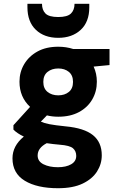

<svg xmlns="http://www.w3.org/2000/svg" viewBox="-20 -763 647 1015"><path d="M288 -146Q256 -146 228 -153L196 -120Q213 -112 241 -106.5Q269 -101 327 -95Q425 -86 471.5 -48.5Q518 -11 518 58Q518 104 493 143.5Q468 183 417 207.5Q366 232 287 232Q176 232 111 192.5Q46 153 46 74Q46 8 106 -41Q70 -58 51 -78V-101L139 -198Q83 -250 83 -331Q83 -382 108 -424Q133 -466 178.5 -491Q224 -516 288 -516Q330 -516 367 -504H559V-419L475 -411Q492 -374 492 -331Q492 -279 467.5 -237Q443 -195 397.5 -170.5Q352 -146 288 -146ZM288 -259Q322 -259 344 -277Q366 -295 366 -330Q366 -365 344 -383Q322 -401 288 -401Q254 -401 231.5 -383Q209 -365 209 -330Q209 -295 231.5 -277Q254 -259 288 -259ZM179 59Q179 90 210 105.5Q241 121 286 121Q329 121 356 105.5Q383 90 383 61Q383 36 366 21Q349 6 296 2Q260 -1 227 -6Q179 19 179 59ZM288 -563Q214 -563 169.5 -605.5Q125 -648 125 -725V-743H202Q202 -710 220.5 -691.5Q239 -673 288 -673Q336 -673 355 -691.5Q374 -710 374 -743H452V-724Q452 -647 406.5 -605Q361 -563 288 -563Z"/></svg>

Font: DM Sans Black
Style: Regular
Weight: 900
Designer: Colophon Foundry, Jonny Pinhorn
Foundry: Colophon Foundry
Version: Version 4.004; ttfautohint (v1.8.4.7-5d5b)